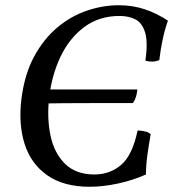

<svg xmlns="http://www.w3.org/2000/svg" viewBox="-20 -705 662 734"><path d="M323 9Q223 9 160.5 -35Q98 -79 74 -155Q50 -231 62 -328Q74 -421 110 -488Q146 -555 198 -599Q250 -643 311.5 -664Q373 -685 434 -685Q487 -685 533.5 -669.5Q580 -654 622 -626Q610 -592 602 -555Q594 -518 589 -475Q563 -465 536 -473Q546 -545 534.5 -581.5Q523 -618 497.5 -631Q472 -644 437 -644Q359 -644 302 -601.5Q245 -559 211.5 -488.5Q178 -418 168 -333Q159 -254 173 -187Q187 -120 228.5 -79Q270 -38 341 -38Q400 -38 443 -74.5Q486 -111 506 -206Q516 -206 525 -204.5Q534 -203 542 -200.5Q550 -198 556 -192Q549 -152 543.5 -113Q538 -74 538 -38Q489 -16 431.5 -3.5Q374 9 323 9ZM92 -308 106 -363H505Q504 -349 500 -335.5Q496 -322 488 -311Q429 -311 361.5 -311Q294 -311 225.5 -310.5Q157 -310 92 -308Z"/></svg>

Font: Vollkorn
Style: Italic
Weight: 400
Italic angle: -11°
Designer: Friedrich Althausen
Foundry: Friedrich Althausen
Version: Version 5.001